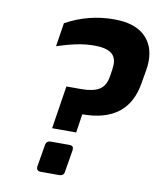

<svg xmlns="http://www.w3.org/2000/svg" viewBox="-83 -805 726 872"><g transform="rotate(10 280.0 -369.0)"><path d="M212 -401H281Q335 -401 363.5 -418.5Q392 -436 399 -481L404 -513Q406 -531 406 -537Q406 -573 381 -589.5Q356 -606 306 -606Q265 -606 224 -597.5Q183 -589 134 -573L151 -682Q255 -739 373 -739Q465 -739 512.5 -696.5Q560 -654 560 -580Q560 -557 556 -537L546 -478Q517 -289 305 -289L292 -203H181ZM145 -15V-19L162 -121Q165 -142 186 -142H272Q290 -142 290 -127V-121L273 -19Q271 1 249 1H163Q155 1 150 -3.5Q145 -8 145 -15Z"/></g></svg>

Font: Exo
Style: Bold Italic
Weight: 700
Italic angle: -9°
Designer: Natanael Gama
Foundry: Natanael Gama
Version: Version 1.500; ttfautohint (v1.6)